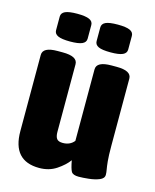

<svg xmlns="http://www.w3.org/2000/svg" viewBox="-109 -785 702 869"><g transform="rotate(15 241.5 -350.5)"><path d="M158 9Q33 9 33 -130V-487Q33 -524 102 -524H126Q196 -524 196 -487V-170Q196 -149 203.5 -138.5Q211 -128 232 -128Q266 -128 285 -152V-487Q285 -524 355 -524H379Q448 -524 448 -487V-173Q448 -126 450.5 -101Q453 -76 455.5 -63Q458 -50 458 -39Q458 -22 437 -13.5Q416 -5 388 -2Q360 1 341 1Q314 1 306.5 -12Q299 -25 292 -63Q273 -37 238.5 -14Q204 9 158 9ZM335 -580Q295 -580 278 -588Q261 -596 261 -613V-677Q261 -694 278 -702Q295 -710 335 -710Q374 -710 391.5 -702Q409 -694 409 -677V-613Q409 -596 391.5 -588Q374 -580 335 -580ZM145 -580Q106 -580 88.5 -588Q71 -596 71 -613V-677Q71 -694 88.5 -702Q106 -710 145 -710Q184 -710 201.5 -702Q219 -694 219 -677V-613Q219 -596 201.5 -588Q184 -580 145 -580Z"/></g></svg>

Font: Asap Condensed ExtraBold
Style: Regular
Weight: 800
Width: 3
Designer: Pablo Cosgaya
Foundry: Omnibus-Type
Version: Version 3.001; ttfautohint (v1.8.4.7-5d5b)